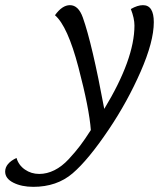

<svg xmlns="http://www.w3.org/2000/svg" viewBox="-200 -494 631 744"><path d="M204 -72Q321 -265 321 -395Q321 -423 307 -459Q333 -474 354 -474Q396 -474 396 -408Q396 -333 345 -216.5Q294 -100 222 7Q142 126 81 178Q20 230 -71 230Q-116 230 -148 214Q-180 198 -180 171Q-180 139 -136 118Q-128 146 -103.5 163Q-79 180 -48 180Q-18 180 11 165.5Q40 151 66 123Q92 95 110.5 70.5Q129 46 152 10Q146 -73 104 -233Q62 -393 13 -435Q41 -474 71 -474Q104 -474 121 -426Q157 -325 204 -72Z"/></svg>

Font: Overlock
Style: Italic
Weight: 400
Designer: Dario Muhafara
Foundry: Dario Manuel Muhafara
Version: Version 1.002